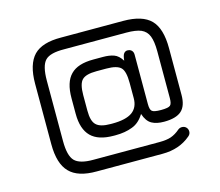

<svg xmlns="http://www.w3.org/2000/svg" viewBox="-85 -665 889 776"><g transform="rotate(-15 360.0 -277.0)"><path d="M623 -37.5C623 -37.5 623 -37.5 623 -37.5C591 -10 551.5 3.5 504.5 3.5C504.5 3.5 504.5 3.5 504.5 3.5C504.5 3.5 229.5 3.5 229.5 3.5C177 4 139 -8 115.5 -32.5C92 -56.5 80 -95.5 80 -150C80 -150 80 -150 80 -150C80 -150 80 -403 80 -403C80 -457.5 92 -497 115.5 -521.5C139 -545.5 177 -557 229.5 -556.5C229.5 -556.5 229.5 -556.5 229.5 -556.5C229.5 -556.5 489.5 -556.5 489.5 -556.5C543 -556.5 581.5 -544.5 605 -520.5C628.5 -496.5 640 -457 640 -402C640 -402 640 -402 640 -402C640 -402 640 -206.5 640 -206.5C640 -176 632.5 -154 617.5 -140.5C602.5 -127 578 -120 544.5 -120C544.5 -120 544.5 -120 544.5 -120C523.5 -120 506.5 -123.5 493 -131C479.5 -138.5 469 -153 462 -174.5C462 -174.5 462 -174.5 462 -174.5C448.5 -152.5 432 -137.5 411.5 -130C391 -122 367.5 -118 340.5 -118C340.5 -118 340.5 -118 340.5 -118C340.5 -118 333.5 -118 333.5 -118C290 -118 258.5 -128 238 -148.5C217.5 -169 207 -200.5 207 -243.5C207 -243.5 207 -243.5 207 -243.5C207 -243.5 207 -308.5 207 -308.5C207 -353.5 217 -386 237.5 -406.5C257.5 -427 289 -437 332.5 -437C332.5 -437 332.5 -437 332.5 -437C332.5 -437 373.5 -437 373.5 -437C390 -437 405 -435 418 -430.5C431 -426 442.5 -415.5 452 -400C452 -400 452 -400 452 -400C453.5 -415 456 -425 460.5 -430C464.5 -434.5 469 -437 474.5 -437C474.5 -437 474.5 -437 474.5 -437C482 -437 488 -435 492.5 -430.5C497 -426 499 -420 499 -412.5C499 -412.5 499 -412.5 499 -412.5C499 -412.5 499 -206.5 499 -206.5C499 -190.5 501.5 -180.5 507 -176C512 -171.5 524.5 -169 544.5 -169C544.5 -169 544.5 -169 544.5 -169C565 -169 577.5 -171.5 583 -176C588.5 -180.5 591 -191 591 -206.5C591 -206.5 591 -206.5 591 -206.5C591 -206.5 591 -402 591 -402C591 -429.5 588 -450.5 582 -466C576 -481.5 565.5 -492 551 -498.5C536.5 -504.5 516 -507.5 489.5 -507.5C489.5 -507.5 489.5 -507.5 489.5 -507.5C489.5 -507.5 229.5 -507.5 229.5 -507.5C190.5 -508 164 -501.5 150 -487C136 -472.5 129 -444.5 129 -403C129 -403 129 -403 129 -403C129 -403 129 -150 129 -150C129 -109 136 -81.5 150 -67C164 -52.5 190.5 -45 229.5 -45.5C229.5 -45.5 229.5 -45.5 229.5 -45.5C229.5 -45.5 504.5 -45.5 504.5 -45.5C524 -45.5 540.5 -47.5 553.5 -52C566 -56.5 579 -64 591.5 -75C591.5 -75 591.5 -75 591.5 -75C596 -78.5 601.5 -80.5 607.5 -80.5C607.5 -80.5 607.5 -80.5 607.5 -80.5C614.5 -80.5 620.5 -78 625 -73.5C629.5 -69 632 -63 632 -56C632 -56 632 -56 632 -56C632 -48.5 629 -42.5 623 -37.5ZM256 -308.5C256 -308.5 256 -243.5 256 -243.5C256 -214 261.5 -194 273 -183.5C284 -172.5 304 -167 333.5 -167C333.5 -167 333.5 -167 333.5 -167C333.5 -167 340.5 -167 340.5 -167C378 -167 406 -173.5 423.5 -186C441 -198.5 450 -218 450 -243.5C450 -243.5 450 -243.5 450 -243.5C450 -243.5 450 -307.5 450 -307.5C450 -340 445 -361.5 434.5 -372C424 -382.5 404 -388 373.5 -388C373.5 -388 373.5 -388 373.5 -388C373.5 -388 332.5 -388 332.5 -388C303 -388 283 -382.5 272.5 -372C261.5 -361.5 256 -340 256 -308.5C256 -308.5 256 -308.5 256 -308.5Z"/></g></svg>

Font: Jura-Fortis-Regular
Style: Regular
Weight: 500
Designer: Daniel Johnson, Alexei Vanyashin, Mirko Velimirovic
Foundry: Daniel Johnson
Version: ""